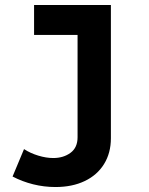

<svg xmlns="http://www.w3.org/2000/svg" viewBox="-20 -543 602 776"><path d="M428.2 -522.9V15.6Q428.2 75.2 400.6 119.9Q373 164.6 322.5 188.7Q272 212.9 204.1 212.9Q158.2 212.9 114 201.9Q69.8 190.9 30.8 170.4L77.1 59.6Q102.5 76.2 134.5 85.9Q166.5 95.7 195.3 95.7Q236.3 95.7 264.9 74.7Q293.5 53.7 293.5 11.7V-401.9H117.7V-522.9Z"/></svg>

Font: Reddit Mono
Style: Bold
Weight: 700
Designer: Stephen Hutchings
Foundry: Reddit
Version: Version 1.009